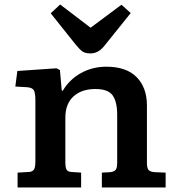

<svg xmlns="http://www.w3.org/2000/svg" viewBox="-20 -832 787 852"><path d="M58 0V-66L109 -69Q124 -70 130.5 -79.5Q137 -89 137 -117V-388Q137 -419 130.5 -431Q124 -443 100 -445L48 -448L57 -517L231 -529L246 -521L254 -430H259Q288 -479 339 -507.5Q390 -536 452 -536Q541 -536 586.5 -489.5Q632 -443 632 -364V-109Q632 -90 637.5 -80Q643 -70 666 -68L715 -66V0H432V-66L469 -68Q486 -70 493 -78Q500 -86 500 -110V-323Q500 -380 480 -408.5Q460 -437 403 -437Q342 -437 306 -404Q270 -371 270 -310V-113Q270 -90 275 -80Q280 -70 296 -69L340 -66V0ZM382 -595Q358 -595 345.5 -604Q333 -613 316 -634L205 -773L247 -812L382 -709L519 -811L560 -774L441 -626Q415 -595 382 -595Z"/></svg>

Font: Literata 7pt SemiBold
Style: Regular
Weight: 600
Designer: Latin by Veronika Burian and Jose Scaglione. Greek by Irene Vlachou. Cyrillic by Vera Evstafieva.
Foundry: TypeTogether
Version: Version 3.002